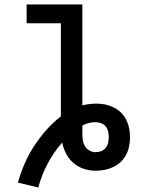

<svg xmlns="http://www.w3.org/2000/svg" viewBox="-20 -755 640 858"><path d="M151 83 60 61Q72 18 90 -23.5Q108 -65 132.5 -102.5Q157 -140 187 -174Q217 -208 252 -235V-651H99V-735H348V-284Q363 -288 379 -290Q395 -292 411 -292Q431 -292 450.5 -288Q470 -284 488 -275Q506 -266 520.5 -252Q535 -238 544 -220Q553 -202 557 -182Q561 -162 561 -142Q561 -142 561 -142Q561 -142 561 -142Q561 -142 561 -142Q561 -142 561 -142Q561 -122 557 -101.5Q553 -81 543.5 -63Q534 -45 519 -31Q504 -17 486 -8.5Q468 0 447.5 4Q427 8 407 8Q380 8 354.5 -0.5Q329 -9 308.5 -26.5Q288 -44 275.5 -68Q263 -92 258 -118Q220 -75 193 -24Q166 27 151 83ZM407 -75Q420 -75 432 -79.5Q444 -84 452 -94Q460 -104 463 -116.5Q466 -129 466 -142Q466 -155 463 -168Q460 -181 451.5 -191Q443 -201 430.5 -205Q418 -209 405 -209Q390 -209 375.5 -205Q361 -201 348 -194Q348 -186 348 -178.5Q348 -171 348 -163Q348 -148 349.5 -133Q351 -118 358 -104.5Q365 -91 378.5 -83Q392 -75 407 -75Z"/></svg>

Font: Zed Mono Medium Extended
Style: Regular
Weight: 500
Width: 7
Monospace: yes
Designer: Belleve Invis
Foundry: Belleve Invis
Version: Version 1.0.0; ttfautohint (v1.8.4)